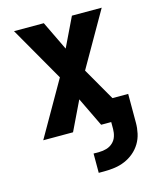

<svg xmlns="http://www.w3.org/2000/svg" viewBox="-111 -597 721 884"><g transform="rotate(-15 250.0 -154.5)"><path d="M249 211V119H276Q294 119 311 114Q328 109 341 97Q354 85 359.5 68Q365 51 365 33V0H317L250 -139L183 0H41L190 -260L41 -520H183L250 -381L317 -520H459L310 -260L399 -105H474V33Q474 58 468.5 83Q463 108 450 129.5Q437 151 417.5 167.5Q398 184 374.5 194Q351 204 326 207.5Q301 211 276 211Z"/></g></svg>

Font: Iosevka SS04 Extrabold
Style: Regular
Weight: 800
Monospace: yes
Designer: Belleve Invis
Foundry: Belleve Invis
Version: Version 19.0.0; ttfautohint (v1.8.4)